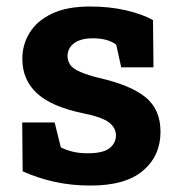

<svg xmlns="http://www.w3.org/2000/svg" viewBox="-20 -557 545 587"><path d="M257.3 10.3Q198.2 10.3 147.2 -1Q96.2 -12.2 49.3 -33.2L47.9 -182.6H147L166 -106.4Q182.6 -98.1 202.4 -93.3Q222.2 -88.4 247.6 -88.4Q295.4 -88.4 314.9 -104Q334.5 -119.6 334.5 -143.1Q334.5 -165.5 314 -182.1Q292.5 -199.2 231 -211.4Q137.2 -231 92.8 -272Q48.3 -313 48.3 -377Q48.3 -421.4 70.8 -457Q92.8 -493.2 138.4 -515.1Q184.1 -537.1 255.4 -537.1Q314.9 -537.1 364.5 -525.6Q414.1 -514.2 447.8 -495.6L449.2 -351.1H350.6L335.4 -420.4Q309.6 -439.9 264.2 -439.9Q226.6 -439.9 206.5 -424.8Q186.5 -409.7 186.5 -385.7Q186.5 -372.1 193.8 -360.4Q201.7 -347.2 225.8 -336.9Q250 -326.7 282.7 -318.8Q380.9 -296.4 425.8 -259Q470.7 -221.7 470.7 -154.3Q470.7 -80.6 417.2 -35.2Q363.8 10.3 257.3 10.3Z"/></svg>

Font: Suwannaphum
Style: Bold
Weight: 700
Designer: Danh Hong
Version: Version 8.002; ttfautohint (v1.8.3)